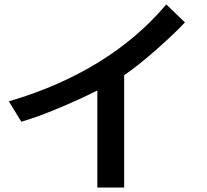

<svg xmlns="http://www.w3.org/2000/svg" viewBox="-20 -822 934 866"><path d="M76 -273 20 -365Q243 -430 422.5 -540Q602 -650 730 -802L814 -721Q772 -675 686 -599Q600 -523 540 -483V24H419V-414Q342 -375 245.5 -334.5Q149 -294 76 -273Z"/></svg>

Font: 카카오 큰글씨 ExtraBold
Style: Regular
Weight: 800
Designer: Park Young-rak; Lee Sang-min; Kim Jung-jin; Min Bon; Park Min-gyu;
Foundry: Kakao Corporation
Version: Version 2.003